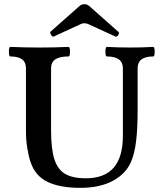

<svg xmlns="http://www.w3.org/2000/svg" viewBox="-20 -892 770 925"><path d="M367 13Q270 13 210.5 -15Q151 -43 128 -109Q118 -138 111.5 -177.5Q105 -217 105 -263V-563Q105 -592 86.5 -606Q68 -620 30 -620Q25 -620 23.5 -631.5Q22 -643 23.5 -654.5Q25 -666 30 -666Q101 -663 170 -663Q240 -663 310 -666Q315 -666 316.5 -654.5Q318 -643 316.5 -631.5Q315 -620 310 -620Q267 -620 246.5 -606Q226 -592 226 -563V-264Q226 -177 241.5 -126.5Q257 -76 293.5 -54.5Q330 -33 393 -33Q483 -33 527.5 -84Q572 -135 572 -238V-563Q572 -620 495 -620Q490 -620 488.5 -631.5Q487 -643 488.5 -654.5Q490 -666 495 -666Q551 -663 606 -663Q663 -663 718 -666Q723 -666 724.5 -654.5Q726 -643 724.5 -631.5Q723 -620 718 -620Q643 -620 643 -563V-356Q643 -271 635.5 -210.5Q628 -150 611 -112Q586 -54 523 -20.5Q460 13 367 13ZM239 -716Q233 -713 226 -724Q219 -735 224 -740L362 -862Q373 -872 387 -872Q400 -872 411 -862L551 -738Q556 -733 549.5 -723Q543 -713 536 -716L405 -776Q395 -780 387 -780Q377 -780 369 -776Z"/></svg>

Font: Junicode VF
Style: Regular
Weight: 400
Designer: Peter S. Baker
Version: Version 2.213